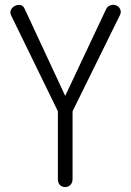

<svg xmlns="http://www.w3.org/2000/svg" viewBox="-20 -754 540 792"><path d="M26.4 -689.5 218.8 -294.9V-14.6Q218.8 0 227.5 9.8Q236.3 17.6 249 17.6Q260.7 17.6 269.5 9.8Q279.3 0 279.3 -14.6V-294.9L474.6 -691.4Q481.4 -705.1 475.6 -715.8Q471.7 -726.6 460 -731.4Q447.3 -736.3 436.5 -732.4Q422.9 -728.5 417 -714.8L249 -358.4L81.1 -718.8Q75.2 -731.4 63.5 -733.4Q52.7 -735.4 41 -729.5Q30.3 -723.6 25.4 -713.9Q19.5 -702.1 26.4 -689.5Z"/></svg>

Font: GulimChe
Style: Regular
Weight: 400
Monospace: yes
Version: Version 2.21